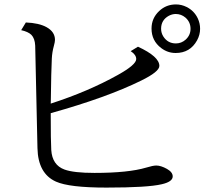

<svg xmlns="http://www.w3.org/2000/svg" viewBox="-20 -850 930 863"><path d="M600.1 -640.1Q696.3 -595.7 696.3 -553.7Q696.3 -527.8 614.7 -487.8Q460 -411.6 208 -341.3Q208 -214.4 210.4 -175.8Q214.8 -107.9 270 -87.9Q311.5 -72.8 404.8 -72.8Q556.6 -72.8 637.2 -96.7Q667.5 -106 682.6 -106Q703.1 -106 730.5 -90.8Q756.3 -76.2 756.3 -57.1Q756.3 -33.2 707.5 -22Q644 -6.8 458.5 -6.8Q291 -6.8 231.4 -33.7Q150.9 -69.8 148.4 -184.1L138.2 -645Q136.7 -677.7 120.6 -693.8Q106.4 -707.5 75.2 -714.4L96.2 -749Q155.3 -746.6 189 -728Q227.1 -707 227.1 -670.9Q227.1 -661.6 222.2 -644Q214.4 -616.2 212.9 -586.9Q210 -528.8 208.5 -400.4L208 -384.3Q377 -439 509.8 -513.2Q592.3 -559.1 592.3 -584.5Q592.3 -604 567.4 -620.1ZM771 -830.1Q795.9 -830.1 819.3 -818.4Q853 -801.3 869.1 -767.1Q879.4 -745.1 879.4 -720.7Q879.4 -693.4 865.7 -668.5Q834.5 -611.8 769.5 -611.8Q733.4 -611.8 704.1 -634.3Q661.1 -667 661.1 -721.7Q661.1 -768.1 695.3 -800.3Q726.6 -830.1 771 -830.1ZM770 -787.1Q754.4 -787.1 739.3 -779.3Q704.1 -760.3 704.1 -720.7Q704.1 -701.7 714.4 -685.5Q734.4 -654.8 770.5 -654.8Q795.4 -654.8 814.5 -671.9Q836.4 -691.9 836.4 -720.7Q836.4 -751 813.5 -771Q794.4 -787.1 770 -787.1Z"/></svg>

Font: BIZ UDPMincho
Style: Regular
Weight: 400
Designer: TypeBank Co., Ltd.
Foundry: Morisawa Inc.
Version: Version 1.06